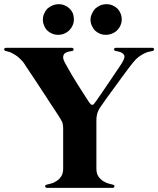

<svg xmlns="http://www.w3.org/2000/svg" viewBox="-65 -905 762 925"><path d="M528.3 -612.3Q536.1 -627.9 534.2 -636.7Q531.2 -644.5 524.4 -649.4Q516.6 -654.3 507.8 -656.2Q499 -658.2 493.2 -659.2Q488.3 -659.2 486.3 -662.1Q484.4 -665 484.4 -668Q484.4 -670.9 487.3 -672.9Q489.3 -674.8 494.1 -674.8Q551.8 -674.8 667 -674.8Q671.9 -674.8 674.8 -672.9Q676.8 -670.9 676.8 -668Q676.8 -667 676.8 -667Q676.8 -664.1 674.8 -662.1Q672.9 -659.2 668.9 -659.2Q661.1 -658.2 650.4 -655.3Q639.6 -652.3 627.9 -646.5Q615.2 -639.6 601.6 -629.9Q587.9 -619.1 574.2 -601.6Q568.4 -593.8 553.7 -575.2Q540 -556.6 522.5 -533.2Q504.9 -509.8 486.3 -483.4Q467.8 -458 451.2 -435.5Q434.6 -413.1 423.8 -396.5Q412.1 -379.9 410.2 -375Q404.3 -363.3 402.3 -352.5Q399.4 -341.8 399.4 -324.2Q399.4 -247.1 399.4 -92.8Q399.4 -69.3 409.2 -54.7Q419.9 -40 432.6 -32.2Q446.3 -23.4 459 -20.5Q471.7 -16.6 477.5 -15.6Q482.4 -14.6 484.4 -12.7Q487.3 -9.8 486.3 -6.8Q486.3 -4.9 484.4 -2Q481.4 0 476.6 0Q372.1 0 162.1 0Q157.2 0 155.3 -2Q152.3 -4.9 152.3 -6.8Q152.3 -9.8 154.3 -12.7Q156.2 -14.6 161.1 -15.6Q167 -16.6 179.7 -20.5Q193.4 -23.4 206.1 -32.2Q219.7 -40 229.5 -54.7Q239.3 -69.3 239.3 -92.8Q239.3 -154.3 239.3 -276.4Q239.3 -283.2 239.3 -289.1Q239.3 -295.9 238.3 -301.8Q237.3 -308.6 235.4 -315.4Q232.4 -322.3 227.5 -330.1Q224.6 -335 216.8 -347.7Q209 -360.4 196.3 -378.9Q184.6 -397.5 169.9 -418.9Q156.2 -441.4 140.6 -463.9Q126 -487.3 111.3 -508.8Q96.7 -531.2 84 -549.8Q71.3 -568.4 62.5 -582Q53.7 -595.7 49.8 -601.6Q41 -613.3 30.3 -623Q19.5 -633.8 7.8 -640.6Q-4.9 -648.4 -15.6 -653.3Q-27.3 -657.2 -36.1 -659.2Q-40 -659.2 -43 -662.1Q-44.9 -664.1 -44.9 -667Q-44.9 -667 -44.9 -668Q-44.9 -670.9 -42 -672.9Q-39.1 -674.8 -34.2 -674.8Q70.3 -674.8 279.3 -674.8Q284.2 -674.8 287.1 -672.9Q289.1 -670.9 289.1 -668Q290 -665 288.1 -662.1Q285.2 -659.2 281.2 -659.2Q275.4 -658.2 265.6 -656.2Q256.8 -654.3 249 -649.4Q242.2 -644.5 240.2 -635.7Q237.3 -627 243.2 -612.3Q248 -601.6 258.8 -583Q268.6 -564.5 282.2 -542Q295.9 -519.5 310.5 -496.1Q325.2 -472.7 337.9 -453.1Q350.6 -433.6 359.4 -419.9Q368.2 -406.2 371.1 -404.3Q378.9 -395.5 386.7 -403.3Q388.7 -405.3 399.4 -419.9Q409.2 -433.6 423.8 -455.1Q438.5 -475.6 455.1 -501Q472.7 -526.4 487.3 -548.8Q502.9 -571.3 513.7 -587.9Q525.4 -605.5 528.3 -612.3ZM291 -811.5Q291 -796.9 285.2 -783.2Q279.3 -769.5 268.6 -758.8Q258.8 -749 245.1 -743.2Q231.4 -737.3 214.8 -737.3Q199.2 -737.3 185.5 -743.2Q171.9 -749 162.1 -758.8Q152.3 -768.6 147.5 -782.2Q141.6 -794.9 141.6 -810.5Q141.6 -825.2 147.5 -838.9Q153.3 -852.5 163.1 -863.3Q173.8 -873 188.5 -878.9Q202.1 -884.8 217.8 -884.8Q234.4 -884.8 247.1 -878.9Q260.7 -873 270.5 -863.3Q280.3 -853.5 286.1 -840.8Q291 -827.1 291 -811.5ZM521.5 -811.5Q521.5 -796.9 515.6 -783.2Q509.8 -769.5 499 -758.8Q489.3 -749 474.6 -743.2Q460.9 -737.3 445.3 -737.3Q428.7 -737.3 415 -743.2Q402.3 -749 391.6 -758.8Q382.8 -768.6 377 -782.2Q371.1 -794.9 371.1 -810.5Q371.1 -825.2 377.9 -838.9Q383.8 -852.5 393.6 -863.3Q404.3 -873 418 -878.9Q431.6 -884.8 448.2 -884.8Q463.9 -884.8 477.5 -878.9Q491.2 -873 501 -863.3Q510.7 -853.5 515.6 -840.8Q521.5 -827.1 521.5 -811.5Z"/></svg>

Font: Mermaid
Style: Bold
Weight: 400
Designer: Scott Simpson
Version: Version 1.001